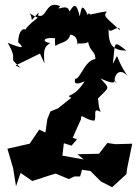

<svg xmlns="http://www.w3.org/2000/svg" viewBox="-20 -750 580 803"><path d="M263 -607C302 -604 301 -585 305 -564C286 -574 359 -560 347 -581C357 -527 379 -540 379 -503C334 -498 316 -418 294 -420C287 -391 312 -401 334 -410C288 -336 250 -357 278 -341L223 -297L191 -284L178 -252L170 -196L144 -208L104 -149L11 -128L35 -46L47 29L66 -27L115 7C149 -3 180 -15 213 -24L268 -1L291 -12H315L323 -40L358 -35L402 9L449 33L509 -22L511 -42L533 -149L463 -147L429 -152L394 -107L304 -105L330 -83L241 -99L247 -151L279 -141L302 -167L284 -174L319 -252C315 -282 343 -243 376 -246C384 -271 366 -301 402 -282C386 -306 396 -351 384 -332C437 -389 444 -374 400 -422C484 -383 446 -427 468 -404C447 -403 467 -482 513 -433C452 -523 483 -536 452 -483C463 -574 451 -584 509 -538C452 -540 433 -559 434 -631C438 -601 477 -654 482 -623C425 -676 412 -681 424 -698C441 -709 364 -690 357 -689C373 -658 350 -714 348 -686C317 -752 320 -698 313 -682C296 -759 281 -712 270 -702C264 -741 205 -697 232 -724C171 -753 177 -670 139 -685C143 -703 148 -704 113 -666C111 -706 80 -702 138 -676C62 -618 84 -609 99 -609C87 -643 57 -631 56 -573C83 -548 77 -545 12 -571C64 -483 2 -521 67 -466L45 -476L147 -526L166 -485C161 -542 165 -554 190 -570C158 -574 158 -592 197 -591C229 -584 204 -622 211 -558C245 -579 277 -569 278 -636Z"/></svg>

Font: Asimov Aggro
Style: Condensed
Weight: 500
Designer: Google
Version: Version 2.000980; 2014